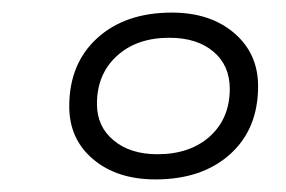

<svg xmlns="http://www.w3.org/2000/svg" viewBox="-20 -726 455 305"><path d="M227 -441Q166 -441 128 -473Q90 -505 90 -557Q90 -625 134.5 -665.5Q179 -706 253 -706Q314 -706 352 -673.5Q390 -641 390 -589Q390 -521 345.5 -481Q301 -441 227 -441ZM230 -481Q282 -481 313.5 -509.5Q345 -538 345 -585Q345 -622 319 -644Q293 -666 249 -666Q197 -666 165.5 -637Q134 -608 134 -561Q134 -525 160.5 -503Q187 -481 230 -481Z"/></svg>

Font: Asap Expanded Expanded Light
Style: Italic
Weight: 300
Width: 7
Italic angle: -6°
Designer: Pablo Cosgaya
Foundry: Omnibus-Type
Version: Version 3.001; ttfautohint (v1.8.4.7-5d5b)